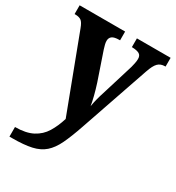

<svg xmlns="http://www.w3.org/2000/svg" viewBox="-182 -647 905 987"><g transform="rotate(30 270.0 -153.5)"><path d="M25 172Q89 172 129 151Q169 130 192 92.5Q215 55 230 6L63 -436Q52 -466 39.5 -475Q27 -484 4 -484H0V-536H270V-484H266Q236 -484 223.5 -474.5Q211 -465 211 -447Q211 -437 214 -425.5Q217 -414 221 -401L277 -237Q288 -203 296.5 -169.5Q305 -136 308 -115Q312 -139 318 -162Q324 -185 331 -206L389 -395Q392 -405 395 -420.5Q398 -436 398 -447Q398 -467 385 -475Q372 -483 344 -484H340V-536H540V-484H537Q511 -484 495.5 -468.5Q480 -453 466 -412L325 -2Q301 68 279.5 113Q258 158 229 183.5Q200 209 155.5 219Q111 229 41 229H25Z"/></g></svg>

Font: Noto Serif Khmer SemiCondensed
Style: Bold
Weight: 700
Width: 4
Designer: Danh Hong and the Monotype Design Team
Foundry: Monotype Imaging Inc.
Version: Version 2.004; ttfautohint (v1.8.4.7-5d5b)